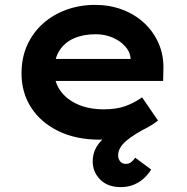

<svg xmlns="http://www.w3.org/2000/svg" viewBox="-20 -561 764 785"><path d="M474 204Q420 204 389.5 173Q359 142 359 99Q359 57 385.5 24Q412 -9 459.5 -36Q507 -63 566 -89L592 -45Q529 -13 496 15Q463 43 463 74Q463 89 471.5 99Q480 109 494 109Q507 109 515.5 102.5Q524 96 533 84L598 132Q588 149 570.5 166Q553 183 528.5 193.5Q504 204 474 204ZM386 10Q291 10 219 -25Q147 -60 107.5 -121Q68 -182 68 -261Q68 -325 91 -376Q114 -427 155 -464Q196 -501 251 -521Q306 -541 369 -541Q429 -541 480.5 -521.5Q532 -502 570 -466.5Q608 -431 629 -382.5Q650 -334 648 -277L647 -230H166L143 -320H530L514 -302V-324Q511 -351 490.5 -373Q470 -395 439 -408Q408 -421 371 -421Q321 -421 283 -404.5Q245 -388 223.5 -355Q202 -322 202 -272Q202 -224 227.5 -189Q253 -154 298.5 -134Q344 -114 405 -114Q457 -114 493.5 -127.5Q530 -141 561 -163L626 -68Q595 -44 555.5 -26Q516 -8 473 1Q430 10 386 10Z"/></svg>

Font: Lexend Exa SemiBold
Style: Regular
Weight: 600
Designer: Bonnie Shaver-Troup, Thomas Jockin
Foundry: Lexend
Version: Version 1.007